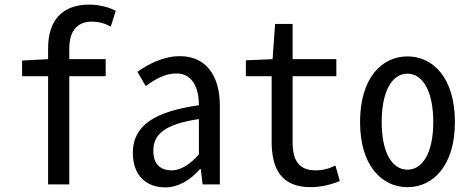

<svg xmlns="http://www.w3.org/2000/svg" viewBox="-20 -801 2040 834"><path d="M76 -470H189V0H281V-470H439V-544H281V-591C281 -665 315 -707 378 -707C404 -707 435 -701 461 -685L483 -754C455 -769 411 -781 368 -781C248 -781 189 -710 189 -592V-544L76 -538Z M698 13C754 13 806 -18 849 -67H852L860 0H935V-342C935 -472 875 -557 762 -557C689 -557 625 -523 577 -489L613 -427C653 -456 696 -482 746 -482C818 -482 844 -416 844 -344C655 -317 557 -258 557 -137C557 -39 615 13 698 13ZM725 -61C681 -61 646 -84 646 -146C646 -218 695 -261 844 -284V-130C805 -87 766 -61 725 -61Z M1330 12C1371 12 1417 2 1456 -15L1437 -82C1409 -68 1381 -61 1351 -61C1277 -61 1251 -106 1251 -184V-470H1441V-544H1251V-697H1175L1164 -544L1048 -539V-470H1160V-186C1160 -67 1202 12 1330 12Z M1750 12C1861 12 1956 -81 1956 -271C1956 -463 1861 -556 1750 -556C1639 -556 1544 -463 1544 -271C1544 -81 1639 12 1750 12ZM1750 -64C1684 -64 1638 -136 1638 -271C1638 -407 1684 -481 1750 -481C1815 -481 1862 -407 1862 -271C1862 -136 1815 -64 1750 -64Z"/></svg>

Font: Noto Sans Mono CJK SC
Style: Regular
Weight: 400
Designer: Ryoko NISHIZUKA 西塚涼子 (kana, bopomofo & ideographs); Paul D. Hunt (Latin, Greek & Cyrillic); Sandoll Communications 산돌커뮤니
Foundry: Adobe
Version: Version 2.004;hotconv 1.0.118;makeotfexe 2.5.65603